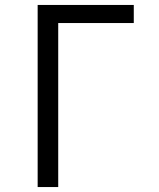

<svg xmlns="http://www.w3.org/2000/svg" viewBox="-20 -755 640 775"><path d="M132 0V-735H520V-662H215V0Z"/></svg>

Font: Iosevka Aile
Style: Regular
Weight: 400
Designer: Belleve Invis
Foundry: Belleve Invis
Version: Version 28.0.1; ttfautohint (v1.8.4)